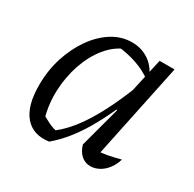

<svg xmlns="http://www.w3.org/2000/svg" viewBox="-117 -617 754 747"><g transform="rotate(30 260.0 -243.5)"><path d="M188 3Q120 13 82 -31Q44 -75 44 -168Q44 -234 62.5 -292Q81 -350 113 -395.5Q145 -441 186.5 -467Q228 -493 275 -493Q316 -493 348 -472.5Q380 -452 396 -416L395 -395Q332 -442 231 -452L264 -457Q221 -440 188 -399Q155 -358 136 -302Q117 -246 114.5 -184Q112 -122 129 -63L108 -85Q131 -71 153 -60Q175 -49 200 -45L177 -40Q232 -78 282 -157Q332 -236 380 -360L398 -346Q350 -219 300 -134Q250 -49 188 3ZM374 -25 360 -59Q386 -60 412.5 -65Q439 -70 468 -78Q461 -53 446 -33.5Q431 -14 412 -4Q393 6 374 6Q350 6 332.5 -9.5Q315 -25 307 -53L356 -235L348 -237L403 -484H470Z"/></g></svg>

Font: Piazzolla 24pt
Style: Italic
Weight: 400
Italic angle: -11.3°
Designer: Juan Pablo del Peral
Foundry: Huerta Tipografica
Version: Version 2.005